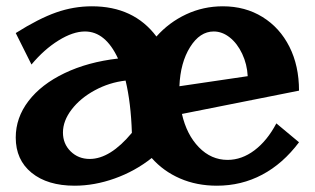

<svg xmlns="http://www.w3.org/2000/svg" viewBox="-20 -585 1000 610"><path d="M858 -193 930 -133Q879 -65 813 -30Q747 5 669 5Q605 5 552 -18Q499 -41 462 -83Q409 -41 344.5 -18Q280 5 217 5Q131 5 80.5 -36Q30 -77 30 -148Q30 -211 70.5 -264Q111 -317 185 -352.5Q259 -388 355 -399Q315 -485 250 -485Q212 -485 166 -456.5Q120 -428 80 -380L30 -480Q103 -526 158.5 -545.5Q214 -565 272 -565Q405 -565 477 -469Q517 -514 571.5 -539.5Q626 -565 688 -565Q759 -565 814 -531Q869 -497 899.5 -436.5Q930 -376 930 -297L558 -223Q573 -157 612 -117Q651 -77 703 -77Q748 -77 788.5 -107.5Q829 -138 858 -193ZM550 -311 767 -343Q765 -381 749.5 -414Q734 -447 710 -466Q686 -485 659 -485Q615 -485 584 -435.5Q553 -386 550 -311ZM399 -163Q396 -258 379 -329Q327 -323 281 -298Q235 -273 207.5 -237Q180 -201 180 -164Q180 -128 204.5 -104Q229 -80 265 -80Q330 -80 399 -163Z"/></svg>

Font: Otomanopee
Style: Regular
Weight: 400
Designer: Das Ende der Wildnis
Foundry: Gutenberg Labo
Version: Version 3.000